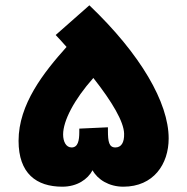

<svg xmlns="http://www.w3.org/2000/svg" viewBox="-20 -704 706 724"><path d="M215 0C271 0 311 -28 329 -62C348 -27 391 0 445 0C559 0 616 -85 616 -182C616 -317 510 -500 317 -684L190 -572C204 -557 218 -542 231 -527C145 -431 50 -311 50 -173C50 -50 117 0 215 0ZM387 -211V-224L279 -219V-206C279 -174 274 -148 250 -148C229 -148 218 -170 218 -197C218 -248 259 -328 332 -410C403 -320 447 -245 448 -200C449 -166 437 -148 415 -148C391 -148 387 -170 387 -211Z"/></svg>

Font: Noto Sans Arabic UI Bk
Style: Regular
Weight: 900
Designer: Monotype Design Team, Nadine Chahine and Nizar Qandah
Foundry: Monotype Imaging Inc.
Version: Version 2.010